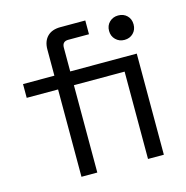

<svg xmlns="http://www.w3.org/2000/svg" viewBox="-104 -798 870 896"><g transform="rotate(-15 331.0 -350.0)"><path d="M257 0H180.5V-422H29V-488.5H180.5V-615Q180.5 -654.8 202.8 -677.4Q225 -700 266.5 -700H386.5V-633.5H286.5Q257 -633.5 257 -603.5V-488.5H502V-422H257ZM578.5 0H502V-488.5H578.5ZM540.2 -565Q515.2 -565 498.1 -581.8Q481 -598.5 481 -624Q481 -650.2 498.1 -666.6Q515.2 -683 540.2 -683Q566.2 -683 582.9 -666.6Q599.5 -650.2 599.5 -624Q599.5 -598.5 582.9 -581.8Q566.2 -565 540.2 -565Z"/></g></svg>

Font: Space Grotesk Variable Light
Style: Regular
Weight: 300
Designer: Florian Karsten
Foundry: Florian Karsten
Version: Version 2.000